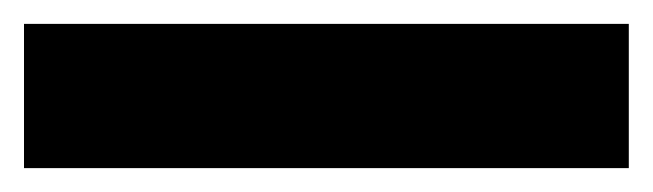

<svg xmlns="http://www.w3.org/2000/svg" viewBox="-22 45 544 160"><path d="M502 185.1H-2V64.9H502Z"/></svg>

Font: TypoPRO Open Sans
Style: Regular
Weight: 800
Foundry: Ascender Corporation
Version: Version 1.10